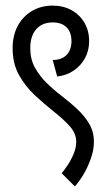

<svg xmlns="http://www.w3.org/2000/svg" viewBox="-20 -665 380 685"><path d="M252 -159Q252 -189 229 -214.5Q206 -240 172.5 -266.5Q139 -293 105 -324.5Q71 -356 48 -397Q25 -438 25 -493H88Q88 -454 104.5 -424Q121 -394 146.5 -369Q172 -344 201.5 -321.5Q231 -299 256.5 -275Q282 -251 298.5 -223Q315 -195 315 -159ZM247 0 200 -47Q208 -56 220.5 -74.5Q233 -93 242.5 -115.5Q252 -138 252 -159H315Q315 -130 304 -99Q293 -68 277.5 -42Q262 -16 247 0ZM25 -493Q25 -538 43 -572Q61 -606 93.5 -625.5Q126 -645 168 -645V-585Q131 -585 109.5 -561Q88 -537 88 -493ZM184 -392 168 -451Q200 -451 217.5 -469Q235 -487 235 -518H298Q298 -485 283.5 -458Q269 -431 243.5 -413.5Q218 -396 184 -392ZM235 -518Q235 -550 217.5 -567.5Q200 -585 168 -585V-645Q206 -645 235.5 -628.5Q265 -612 281.5 -583.5Q298 -555 298 -518Z"/></svg>

Font: Akshar Light
Style: Regular
Weight: 300
Designer: Tall Chai
Foundry: Tall Chai
Version: Version 1.100